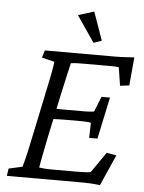

<svg xmlns="http://www.w3.org/2000/svg" viewBox="-54 -810 645 858"><g transform="rotate(5 268.5 -380.5)"><path d="M426.8 4.9Q402.3 2 383.3 1Q364.3 0 347.7 0H8.8L13.7 -33.2L75.2 -46.9Q78.1 -56.6 82 -72.3Q85.9 -87.9 92.3 -114.7Q98.6 -141.6 107.4 -185.5L148.4 -380.9Q163.1 -449.2 168.9 -481.4Q174.8 -513.7 175.8 -526.4L119.1 -540L128.9 -573.2H447.3Q459 -573.2 471.7 -573.7Q484.4 -574.2 499.5 -575.2Q514.6 -576.2 530.3 -577.1L518.6 -450.2L477.5 -445.3L464.8 -527.3Q459 -528.3 449.7 -528.8Q440.4 -529.3 429.7 -529.3H308.6Q290 -529.3 276.9 -528.8Q263.7 -528.3 250 -526.4Q249 -523.4 245.1 -506.3Q241.2 -489.3 235.8 -465.3Q230.5 -441.4 225.1 -417Q219.7 -392.6 215.8 -375L176.8 -191.4Q172.9 -172.9 167 -142.6Q161.1 -112.3 155.8 -85.4Q150.4 -58.6 149.4 -49.8Q161.1 -47.9 174.3 -46.9Q187.5 -45.9 204.1 -45.9H311.5Q340.8 -45.9 357.4 -46.9Q374 -47.9 380.9 -49.8L444.3 -141.6L488.3 -133.8ZM360.4 -201.2 362.3 -268.6Q357.4 -270.5 347.2 -271.5Q336.9 -272.5 321.3 -272.5H241.2Q230.5 -272.5 214.8 -272Q199.2 -271.5 180.7 -270.5L191.4 -318.4Q209 -317.4 223.6 -317.4Q238.3 -317.4 250 -317.4H329.1Q344.7 -317.4 355 -318.4Q365.2 -319.3 372.1 -320.3L399.4 -388.7H437.5L397.5 -201.2ZM342.8 -626 262.7 -743.2 334 -765.6 378.9 -638.7Z"/></g></svg>

Font: Crimson Pro Light
Style: Italic
Weight: 300
Italic angle: -12°
Designer: Jacques Le Bailly
Foundry: Baron von Fonthausen
Version: Version 1.003